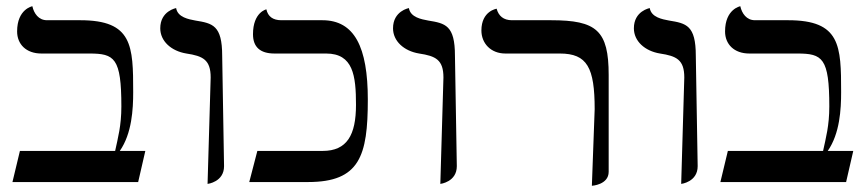

<svg xmlns="http://www.w3.org/2000/svg" viewBox="-20 -585 2783 617"><path d="M238 -520H131C104 -520 89 -542 84 -565C84 -565 35 -556 35 -484C35 -443 64 -413 113 -413H267C348 -413 370 -399 370 -243C370 -181 359 -142 350 -100H44L20 0H424L447 -100H365C404 -156 408 -234 408 -289C408 -438 406 -520 238 -520Z M647 6C647 6 700 0 700 -51L694 -406C694 -504 663 -510 608 -519C587 -523 551 -529 546 -559C546 -559 495 -550 495 -494C495 -453 530 -421 579 -413C632 -405 657 -393 657 -336Z M1124 -248C1124 -151 1095 -100 1017 -100H807L781 0H970C1136 0 1162 -84 1162 -265C1162 -434 1119 -520 1016 -520H884C857 -520 841 -532 836 -555C836 -555 793 -546 793 -475C793 -434 816 -413 862 -413H1028C1115 -413 1124 -342 1124 -248Z M1395 6C1395 6 1448 0 1448 -51L1442 -406C1442 -504 1411 -510 1356 -519C1335 -523 1299 -529 1294 -559C1294 -559 1243 -550 1243 -494C1243 -453 1278 -421 1327 -413C1380 -405 1405 -393 1405 -336Z M1882 12C1882 12 1936 9 1936 -33V-344C1936 -487 1897 -520 1751 -520H1625C1598 -520 1582 -534 1576 -557C1576 -557 1527 -550 1527 -487C1527 -446 1557 -413 1604 -413H1779C1867 -413 1891 -368 1891 -234Z M2169 6C2169 6 2222 0 2222 -51L2216 -406C2216 -504 2185 -510 2130 -519C2109 -523 2073 -529 2068 -559C2068 -559 2017 -550 2017 -494C2017 -453 2052 -421 2101 -413C2154 -405 2179 -393 2179 -336Z M2513 -520H2406C2379 -520 2364 -542 2359 -565C2359 -565 2310 -556 2310 -484C2310 -443 2339 -413 2388 -413H2542C2623 -413 2645 -399 2645 -243C2645 -181 2634 -142 2625 -100H2319L2295 0H2699L2722 -100H2640C2679 -156 2683 -234 2683 -289C2683 -438 2681 -520 2513 -520Z"/></svg>

Font: Libertinus Serif Display
Style: Regular
Weight: 400
Designer: Philipp H. Poll, Khaled Hosny
Foundry: Caleb Maclennan
Version: Version 7.050;RELEASE